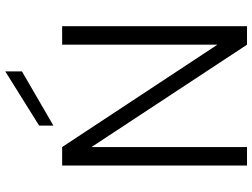

<svg xmlns="http://www.w3.org/2000/svg" viewBox="-134 -820 954 726"><g transform="rotate(-90 343.0 -457.0)"><path d="M607 -699C607 -699 537 -699 537 -699C537 -699 537 -112 537 -112C537 -112 150 -699 150 -699C150 -699 80 -699 80 -699C80 -699 80 0 80 0C80 0 150 0 150 0C150 0 150 -588 150 -588C150 -588 537 0 537 0C537 0 607 0 607 0C607 0 607 -699 607 -699ZM436 -914C436 -914 231 -786 231 -786C231 -786 231 -732 231 -732C231 -732 436 -851 436 -851C436 -851 436 -914 436 -914Z"/></g></svg>

Font: wox.body
Style: Regular
Weight: 500
Designer: Ninad Kale (Devanagari), Jonny Pinhorn (Latin)
Foundry: Indian Type Foundry
Version: ""